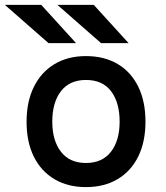

<svg xmlns="http://www.w3.org/2000/svg" viewBox="-43 -752 679 784"><path d="M308 12Q234 12 179.5 -20.2Q125 -52.5 95.2 -112.2Q65.5 -172 65.5 -255Q65.5 -337 95.2 -397.2Q125 -457.5 179.5 -490.2Q234 -523 308 -523Q382.5 -523 437.2 -490.8Q492 -458.5 521.5 -398.2Q551 -338 551 -255.5Q551 -173 521.5 -113Q492 -53 437.2 -20.5Q382.5 12 308 12ZM308 -86.5Q374.5 -86.5 410 -132.2Q445.5 -178 445.5 -255.5Q445.5 -333 410.8 -379.2Q376 -425.5 308 -425.5Q241.5 -425.5 206 -379.8Q170.5 -334 170.5 -255Q170.5 -178 206 -132.2Q241.5 -86.5 308 -86.5ZM369.5 -576 191.5 -732H340L482 -576ZM155 -576 -23 -732H125.5L267.5 -576Z"/></svg>

Font: Overpass Mono SemiBold
Style: Regular
Weight: 600
Monospace: yes
Designer: Delve Withrington, Dave Bailey
Foundry: Delve Fonts LLC
Version: Version 4.000